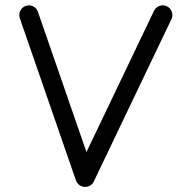

<svg xmlns="http://www.w3.org/2000/svg" viewBox="-20 -700 728 734"><path d="M78.1 -677.2C59.1 -670.9 49.3 -649.4 55.7 -630.4L270.5 -9.8C277.8 10.3 300.8 20 319.8 11.7C328.1 8.3 334.5 2.4 338.4 -5.9L635.3 -626.5C644.5 -644.5 636.2 -667.5 618.2 -675.8C600.1 -685.1 577.1 -676.8 568.8 -658.7L310.5 -118.7L125 -654.8C118.7 -673.8 97.2 -684.6 78.1 -677.2Z"/></svg>

Font: Mikhak
Style: Regular
Weight: 400
Designer: Amin Abedi
Version: Version 3.2